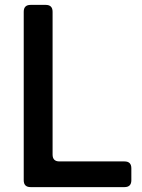

<svg xmlns="http://www.w3.org/2000/svg" viewBox="-20 -765 579 785"><path d="M105 0Q77 0 77 -28V-717Q77 -745 105 -745H167Q195 -745 195 -717V-133Q195 -105 223 -105H489Q517 -105 517 -77V-28Q517 0 489 0Z"/></svg>

Font: Pitagon Sans Text SemiBold
Style: Regular
Weight: 600
Designer: Travis Tran
Foundry: Pitagon
Version: Version 1.001; ttfautohint (v1.8.4.7-5d5b);gftools[0.9.26]